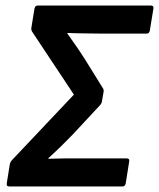

<svg xmlns="http://www.w3.org/2000/svg" viewBox="-20 -675 576 695"><path d="M14.3 0Q2.5 0 4.5 -11.8L15.4 -79.8Q17.4 -89.5 23.5 -95.6L247.5 -332.5L96.9 -559.4Q92.2 -566.2 93.6 -574.6L104.8 -643.9Q107.1 -655 116.6 -655H525.9Q537.3 -655 535.3 -643.9L522.4 -564.4Q520 -553.3 510.9 -553.3H352Q319.4 -553.9 288.5 -554.1Q257.6 -554.3 223.9 -555.7V-553.7Q240.9 -529.8 257.2 -506.1Q273.5 -482.5 288.4 -459L352 -356.4Q356.4 -350.4 355 -342.6L349 -308.3Q348 -300.6 341.9 -294.1L243.7 -188.5Q223.1 -167.3 201.2 -145.7Q179.2 -124.2 154.9 -102.3V-100.3Q181.4 -101.3 209.9 -101.5Q238.4 -101.7 264.2 -101.7H437.9Q450 -101.7 447.6 -89.9L435 -11.1Q432.7 0 423.2 0Z"/></svg>

Font: Sofia Sans Semi Condensed
Style: Italic
Weight: 400
Italic angle: -9°
Designer: Botio Nikoltchev, Ani Petrova
Foundry: lettersoup
Version: Version 4.101